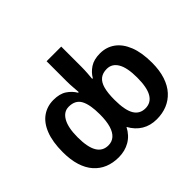

<svg xmlns="http://www.w3.org/2000/svg" viewBox="-168 -996 1242 1242"><g transform="rotate(-45 453.0 -375.0)"><path d="M277 10Q224 10 181.5 -7.5Q139 -25 108 -60Q77 -95 60.5 -147.5Q44 -200 44 -271Q44 -363 68.5 -426Q93 -489 137.5 -520.5Q182 -552 240 -552Q297 -552 331.5 -529Q366 -506 386 -472H392Q391 -491 388.5 -518.5Q386 -546 386 -579V-760H520V-580Q520 -547 518 -519.5Q516 -492 514 -471H520Q539 -505 574.5 -528.5Q610 -552 666 -552Q724 -552 768 -520.5Q812 -489 837 -426.5Q862 -364 862 -271Q862 -201 844.5 -148Q827 -95 795 -60Q763 -25 720 -7.5Q677 10 625 10Q567 10 523 -16.5Q479 -43 451 -94Q424 -42 379 -16Q334 10 277 10ZM284 -92Q317 -92 340 -112Q363 -132 375 -172Q387 -212 387 -273Q387 -363 363 -407Q339 -451 279 -451Q233 -451 206.5 -404.5Q180 -358 180 -270Q180 -180 206 -136Q232 -92 284 -92ZM623 -92Q674 -92 700 -136Q726 -180 726 -271Q726 -361 700 -405.5Q674 -450 626 -450Q588 -450 564.5 -431Q541 -412 530.5 -373Q520 -334 520 -273Q520 -179 545.5 -135.5Q571 -92 623 -92Z"/></g></svg>

Font: Noto Sans Display SemiBold
Style: Regular
Weight: 600
Designer: Monotype Design Team
Foundry: Monotype Imaging Inc.
Version: Version 2.003